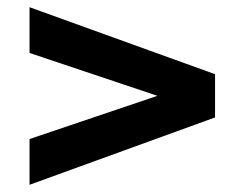

<svg xmlns="http://www.w3.org/2000/svg" viewBox="-20 -574 690 533"><path d="M62 -61V-188L417 -308L62 -427V-554L577 -368V-248Z"/></svg>

Font: Azeret Mono Thin SemiBold
Style: Regular
Weight: 600
Version: Version 1.002